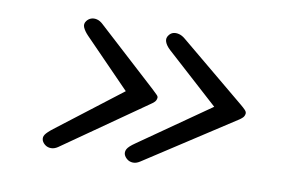

<svg xmlns="http://www.w3.org/2000/svg" viewBox="-53 -590 880 588"><g transform="rotate(10 387.0 -296.0)"><path d="M413.5 -276.5 156 -96.5Q145.5 -89.5 135.2 -89.5Q125 -89.5 117.5 -94.8Q110 -100 106.5 -108Q103 -118 108.8 -126.5Q114.5 -135 132 -148.5L330.5 -301L187 -448.5Q176 -460 171.2 -470.8Q166.5 -481.5 173.5 -491Q179 -498.5 187.2 -501.5Q195.5 -504.5 205.2 -502.2Q215 -500 224.5 -491L410.5 -321Q420.5 -311.5 425.5 -306.5Q430.5 -301.5 429.5 -297Q428.5 -289 423 -284Q417.5 -279 413.5 -276.5ZM688.5 -276.5 411.5 -96.5Q400 -89 389.5 -89.5Q379 -90 371.8 -95.8Q364.5 -101.5 361.5 -109Q358.5 -117.5 363.2 -126.5Q368 -135.5 387 -148.5L605.5 -301L442.5 -448.5Q430 -460 426 -471.2Q422 -482.5 429.5 -492Q435 -499.5 443 -501.8Q451 -504 460.8 -501.5Q470.5 -499 480 -491L685 -321Q693.5 -314 699 -308.2Q704.5 -302.5 704 -297Q703 -289 697.8 -284Q692.5 -279 688.5 -276.5Z"/></g></svg>

Font: Edu SA Hand Cursive
Style: Regular
Weight: 400
Designer: Tina and Corey Anderson, Eben Sorkin, Mirko Velimirovic
Foundry: Google for Education
Version: Version 2.000